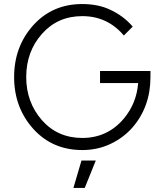

<svg xmlns="http://www.w3.org/2000/svg" viewBox="-20 -732 805 952"><path d="M344 200H400L455 64H384ZM388 -712Q240 -712 145 -607Q50 -501 50 -350Q50 -199 145 -93Q240 12 388 12Q463 12 527 -18Q559 -33 586.5 -53.5Q614 -74 637 -100Q726 -203 726 -350V-380H476V-320H665Q661 -269 643 -225Q625 -181 594 -144Q513 -48 388 -48Q266 -48 188 -136Q110 -225 110 -350Q110 -476 188 -564Q266 -652 388 -652Q513 -652 594 -556L638 -600Q615 -627 587.5 -647.5Q560 -668 528 -683Q497 -698 461.5 -705Q426 -712 388 -712Z"/></svg>

Font: Unageo
Style: Light
Weight: 300
Designer: Richard Sepsi
Foundry: Richard Sepsi
Version: Version 2.000